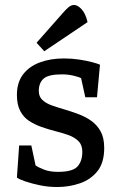

<svg xmlns="http://www.w3.org/2000/svg" viewBox="-20 -741 482 772"><path d="M210 11Q174 11 140.5 4Q107 -3 82 -11.5Q57 -20 48 -27L57 -156H106L123 -76Q134 -68 157 -59Q180 -50 213 -50Q272 -50 291.5 -71.5Q311 -93 311 -131Q311 -158 295.5 -173.5Q280 -189 255 -198Q230 -207 201 -214Q174 -221 147 -230.5Q120 -240 97.5 -254.5Q75 -269 61.5 -294.5Q48 -320 48 -359Q48 -409 72.5 -441.5Q97 -474 140 -490Q183 -506 237 -506Q269 -506 298.5 -501.5Q328 -497 350.5 -491Q373 -485 382 -481L370 -350H323L306 -427Q299 -431 276.5 -436.5Q254 -442 229 -442Q175 -442 155.5 -425Q136 -408 136 -375Q136 -353 150 -339.5Q164 -326 187.5 -317.5Q211 -309 239 -301Q266 -293 294.5 -282.5Q323 -272 346.5 -255.5Q370 -239 384.5 -213Q399 -187 399 -146Q399 -87 372 -53Q345 -19 301.5 -4Q258 11 210 11ZM158 -535 127 -569 232 -688Q244 -702 255 -711.5Q266 -721 278 -721Q292 -721 308 -704Q324 -687 332 -652Z"/></svg>

Font: Faustina Light Medium
Style: Regular
Weight: 500
Version: Version 1.200